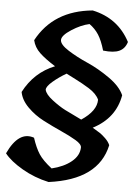

<svg xmlns="http://www.w3.org/2000/svg" viewBox="-66 -801 760 1057"><g transform="rotate(5 313.5 -272.0)"><path d="M475 -266Q461 -298 418 -325Q379 -349 340 -368.5Q301 -388 290 -394Q250 -371 216.5 -342.5Q183 -314 183 -296Q188 -271 228 -240.5Q268 -210 299.5 -194Q331 -178 392 -149Q475 -204 475 -266ZM605 -302Q583 -174 459 -110Q485 -95 499.5 -85.5Q514 -76 532 -58.5Q550 -41 558 -22Q516 173 243 209Q164 192 96 152.5Q28 113 -4 72Q56 -57 142 -27Q160 28 181.5 61Q203 94 253 133Q320 117 361.5 83Q403 49 404 4Q404 -14 370.5 -34Q337 -54 288 -76Q239 -98 188.5 -124Q138 -150 99 -189Q60 -228 52 -272Q110 -384 223 -429Q167 -464 136 -493.5Q105 -523 96 -562Q188 -733 403 -753Q545 -723 611 -597Q600 -560 569 -545.5Q538 -531 479 -538Q463 -593 443 -624Q423 -655 392 -677Q345 -667 294 -634Q243 -601 243 -576Q243 -551 291 -520.5Q339 -490 399.5 -463.5Q460 -437 522 -393.5Q584 -350 605 -302Z"/></g></svg>

Font: Tillana SemiBold
Style: Regular
Weight: 600
Designer: Lipi Raval (Devanagari, Latin), Jonny Pinhorn (Latin)
Foundry: Indian Type Foundry
Version: Version 2.003;PS 1.0;hotconv 1.0.79;makeotf.lib2.5.61930; tt